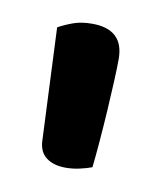

<svg xmlns="http://www.w3.org/2000/svg" viewBox="-42 -663 244 299"><g transform="rotate(10 80.5 -514.0)"><path d="M121 -408Q113 -405 102 -402.5Q91 -400 80 -400Q61 -400 49.5 -408.5Q38 -417 37 -434L29 -613Q40 -619 52.5 -623.5Q65 -628 82 -628Q132 -628 132 -581Q132 -568 131 -546Q130 -524 128.5 -499.5Q127 -475 125 -450.5Q123 -426 121 -408Z"/></g></svg>

Font: Baloo Da 2 Medium
Style: Regular
Weight: 500
Designer: Noopur Datye, Sulekha Rajkumar and Ek Type
Foundry: Ek Type
Version: Version 1.640;hotconv 1.0.111;makeotfexe 2.5.65597; ttfautoh